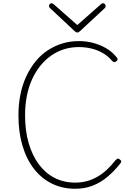

<svg xmlns="http://www.w3.org/2000/svg" viewBox="-20 -1148 818 1187"><path d="M445 19Q366 19 301.5 -12.5Q237 -44 190.5 -103.5Q144 -163 119 -247Q94 -331 94 -435Q94 -504 106.5 -565Q119 -626 143 -677Q167 -728 200 -768.5Q233 -809 274.5 -836.5Q316 -864 364.5 -879Q413 -894 468 -894Q513 -894 555 -883Q597 -872 635 -850.5Q673 -829 700 -795Q707 -787 707 -781Q707 -775 699 -769Q692 -763 685.5 -764Q679 -765 671 -774Q646 -803 613 -821.5Q580 -840 543 -848.5Q506 -857 468 -857Q419 -857 376 -843.5Q333 -830 296 -804Q259 -778 229.5 -741.5Q200 -705 178.5 -658Q157 -611 146 -555Q135 -499 135 -435Q135 -339 157.5 -262.5Q180 -186 220.5 -131.5Q261 -77 318 -48Q375 -19 445 -19Q487 -19 522 -29.5Q557 -40 587.5 -58.5Q618 -77 644 -102Q670 -127 693 -156Q701 -165 707 -167Q713 -169 721 -162Q730 -155 729.5 -149.5Q729 -144 722 -135Q686 -90 644 -54.5Q602 -19 552.5 0Q503 19 445 19ZM617 -1128Q624 -1128 628.5 -1122.5Q633 -1117 633 -1109Q633 -1106 632 -1103.5Q631 -1101 628 -1098L474 -955Q469 -951 465.5 -949Q462 -947 458 -947Q454 -947 450.5 -949Q447 -951 442 -955L288 -1099Q285 -1102 284 -1105Q283 -1108 283 -1110Q283 -1118 288 -1123Q293 -1128 299 -1128Q303 -1128 306 -1126Q309 -1124 312 -1122L458 -993L604 -1122Q607 -1124 610 -1126Q613 -1128 617 -1128Z"/></svg>

Font: Playwrite HR Lijeva Thin
Style: Regular
Weight: 250
Designer: Veronika Burian, José Scaglione
Foundry: TypeTogether
Version: Version 1.002